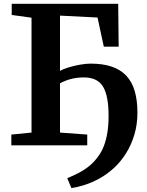

<svg xmlns="http://www.w3.org/2000/svg" viewBox="-20 -763 770 1008"><path d="M355 224.5 333 172.5Q365 159.5 394.2 144.2Q423.5 129 449 108.2Q474.5 87.5 495.5 58Q513 35 525 4.2Q537 -26.5 543.5 -65.8Q550 -105 550 -152.5Q550.5 -258 521.5 -307.2Q492.5 -356.5 420.5 -356.5Q382.5 -356.5 351.2 -348Q320 -339.5 295 -325.5V-67L438 -56.5V0H39.5V-56.5L145.5 -67V-670L41.5 -684.5V-743H600.5L603 -518H525L492 -671L295 -681V-390.5Q311.5 -400.5 340.2 -409.2Q369 -418 400.5 -423.5Q432 -429 455.5 -429Q520 -429 566.5 -413.2Q613 -397.5 643 -365.5Q673 -333.5 687.2 -285.2Q701.5 -237 701.5 -171.5Q701.5 -110 685.5 -56.2Q669.5 -2.5 642.2 41Q615 84.5 581 116.5Q543 151.5 502.5 173.8Q462 196 424 208Q386 220 355 224.5Z"/></svg>

Font: Merriweather 28pt
Style: Bold
Weight: 700
Version: Version 2.100